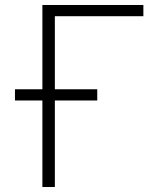

<svg xmlns="http://www.w3.org/2000/svg" viewBox="-20 -750 640 770"><path d="M150 0V-347H40V-392H150V-730H555V-685H200V-392H370V-347H200V0Z"/></svg>

Font: JetBrains Mono NL Thin
Style: Regular
Weight: 100
Monospace: yes
Designer: Philipp Nurullin, Konstantin Bulenkov
Foundry: JetBrains
Version: Version 2.305; ttfautohint (v1.8.4.7-5d5b)